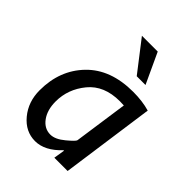

<svg xmlns="http://www.w3.org/2000/svg" viewBox="-200 -765 868 868"><g transform="rotate(45 234.5 -330.5)"><path d="M445.8 -449.2 382.8 0H297.9L306.2 -51.8L304.2 -54.2Q245.1 8.8 183.1 8.8Q121.6 8.8 78.4 -43.2Q35.2 -95.2 35.2 -168.9Q35.2 -296.9 115.5 -379.9Q195.8 -462.9 339.8 -462.9Q398.4 -462.9 445.8 -449.2ZM315.9 -129.9 353 -389.2Q339.4 -390.1 326.7 -390.1Q226.6 -390.1 174.3 -326.4Q122.1 -262.7 122.1 -184.1Q122.1 -129.9 147.2 -95.5Q172.4 -61 210.9 -61Q241.7 -61 278.3 -91.6Q314.9 -122.1 315.9 -129.9ZM289.1 -669.9 356.9 -523.9H300.8L188 -669.9Z"/></g></svg>

Font: Myanmar Pyu Pro
Style: Regular
Weight: 400
Designer: Khon Soe Zaw Thu
Foundry: PaOh Unicode
Version: Version 2.00 April 29, 2017